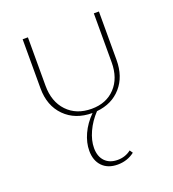

<svg xmlns="http://www.w3.org/2000/svg" viewBox="-136 -564 863 958"><g transform="rotate(-20 295.5 -85.0)"><path d="M498 -460V-203Q498 -115 449.5 -59.5Q401 -4 319 4Q283 42 262.5 87Q242 132 242 172Q242 217 266.5 242.5Q291 268 334 268Q374 268 405 244L416 260Q377 290 326 290Q274 290 244.5 259.5Q215 229 215 177Q215 134 235.5 89Q256 44 295 5Q204 5 148.5 -51Q93 -107 93 -199V-460H121V-203Q121 -118 169.5 -67Q218 -16 299 -16Q377 -16 424 -66Q471 -116 471 -200V-460Z"/></g></svg>

Font: Ysabeau SC Extralight
Style: Regular
Weight: 200
Designer: Christian Thalmann (Catharsis Fonts)
Version: Version 0.003